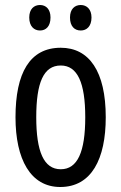

<svg xmlns="http://www.w3.org/2000/svg" viewBox="-20 -738 485 768"><path d="M97 -668C97 -633 116 -616 140 -616C164 -616 182 -633 182 -668C182 -701 164 -718 140 -718C116 -718 97 -702 97 -668ZM260 -668C260 -633 278 -616 303 -616C327 -616 346 -633 346 -668C346 -701 327 -718 303 -718C279 -718 260 -702 260 -668ZM403 -269C403 -452 337 -547 223 -547C99 -547 42 -446 42 -269C42 -101 102 10 221 10C346 10 403 -102 403 -269ZM125 -269C125 -407 154 -476 223 -476C290 -476 321 -407 321 -269C321 -130 290 -61 223 -61C155 -61 125 -132 125 -269Z"/></svg>

Font: Noto Sans Arabic ExtCond
Style: Regular
Weight: 400
Width: 2
Designer: Monotype Design Team, Nadine Chahine, Nizar Qandah and Khaled Hosny
Foundry: Monotype Imaging Inc.
Version: Version 2.012